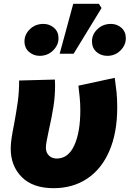

<svg xmlns="http://www.w3.org/2000/svg" viewBox="-20 -971 678 1004"><path d="M36 -194Q36 -219 41 -251.5Q46 -284 53 -318Q66 -389 73 -439Q80 -489 80 -550L267 -555Q268 -545 268 -524Q268 -468 259.5 -413.5Q251 -359 236 -293Q220 -222 220 -199Q220 -173 236 -157.5Q252 -142 277 -142Q337 -142 368.5 -211Q400 -280 400 -395Q400 -431 396.5 -464Q393 -497 390 -523L580 -564Q586 -522 589.5 -488.5Q593 -455 593 -409Q593 -277 552 -182Q511 -87 436 -37Q361 13 260 13Q152 13 94 -45Q36 -103 36 -194ZM108 -755Q108 -791 136.5 -818.5Q165 -846 207 -846Q239 -846 262.5 -825.5Q286 -805 286 -771Q286 -735 257.5 -707Q229 -679 187 -679Q156 -679 132 -699.5Q108 -720 108 -755ZM461 -755Q461 -791 489.5 -818.5Q518 -846 560 -846Q592 -846 615 -825.5Q638 -805 638 -771Q638 -735 610 -707Q582 -679 541 -679Q508 -679 484.5 -699.5Q461 -720 461 -755ZM363 -951H497L511 -929L365 -690H292Z"/></svg>

Font: Nebula Sans Black
Style: Regular
Weight: 900
Italic angle: -9°
Designer: Paul D. Hunt for Adobe (as Source Sans)
Foundry: Nebula Entertainment & Broadcasting LLC
Version: Version 1.010